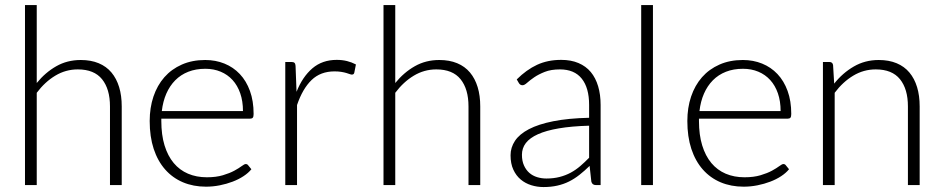

<svg xmlns="http://www.w3.org/2000/svg" viewBox="-20 -748 3806 776"><path d="M81 0V-727.5H128.5V-412.5Q163 -455 207.2 -480.2Q251.5 -505.5 306.5 -505.5Q347.5 -505.5 378.8 -492.5Q410 -479.5 430.5 -455Q451 -430.5 461.5 -396Q472 -361.5 472 -318V0H424.5V-318Q424.5 -388 392.5 -427.8Q360.5 -467.5 294.5 -467.5Q245.5 -467.5 203.5 -442.2Q161.5 -417 128.5 -373V0Z M809.5 -505.5Q851.5 -505.5 887.2 -491Q923 -476.5 949.2 -448.8Q975.5 -421 990.2 -380.5Q1005 -340 1005 -287.5Q1005 -276.5 1001.8 -272.5Q998.5 -268.5 991.5 -268.5H632V-259Q632 -203 645 -160.5Q658 -118 682 -89.2Q706 -60.5 740 -46Q774 -31.5 816 -31.5Q853.5 -31.5 881 -39.8Q908.5 -48 927.2 -58.2Q946 -68.5 957 -76.8Q968 -85 973 -85Q979.5 -85 983 -80L996 -64Q984 -49 964.2 -36Q944.5 -23 920.2 -13.8Q896 -4.5 868.2 1Q840.5 6.5 812.5 6.5Q761.5 6.5 719.5 -11.2Q677.5 -29 647.5 -63Q617.5 -97 601.2 -146.2Q585 -195.5 585 -259Q585 -312.5 600.2 -357.8Q615.5 -403 644.2 -435.8Q673 -468.5 714.8 -487Q756.5 -505.5 809.5 -505.5ZM810 -470Q771.5 -470 741 -458Q710.5 -446 688.2 -423.5Q666 -401 652.2 -369.5Q638.5 -338 634 -299H962Q962 -339 951 -370.8Q940 -402.5 920 -424.5Q900 -446.5 872 -458.2Q844 -470 810 -470Z M1133 0V-497.5H1158Q1166.5 -497.5 1170.2 -494Q1174 -490.5 1174.5 -482L1178.5 -377Q1202.5 -437.5 1242.5 -471.8Q1282.5 -506 1341 -506Q1363.5 -506 1382.5 -501.2Q1401.5 -496.5 1418.5 -487.5L1412 -454.5Q1410.5 -446.5 1402 -446.5Q1399 -446.5 1393.5 -448.5Q1388 -450.5 1379.8 -453Q1371.5 -455.5 1359.5 -457.5Q1347.5 -459.5 1332 -459.5Q1275.5 -459.5 1239.2 -424.5Q1203 -389.5 1180.5 -323.5V0Z M1530 0V-727.5H1577.5V-412.5Q1612 -455 1656.2 -480.2Q1700.5 -505.5 1755.5 -505.5Q1796.5 -505.5 1827.8 -492.5Q1859 -479.5 1879.5 -455Q1900 -430.5 1910.5 -396Q1921 -361.5 1921 -318V0H1873.5V-318Q1873.5 -388 1841.5 -427.8Q1809.5 -467.5 1743.5 -467.5Q1694.5 -467.5 1652.5 -442.2Q1610.5 -417 1577.5 -373V0Z M2388.5 0Q2373.5 0 2370 -14L2363 -77.5Q2342.5 -57.5 2322.2 -41.5Q2302 -25.5 2280 -14.5Q2258 -3.5 2232.5 2.2Q2207 8 2176.5 8Q2151 8 2127 0.5Q2103 -7 2084.5 -22.5Q2066 -38 2054.8 -62.2Q2043.5 -86.5 2043.5 -120.5Q2043.5 -152 2061.5 -179Q2079.5 -206 2117.8 -226Q2156 -246 2216.2 -258Q2276.5 -270 2361 -272V-324Q2361 -393 2331.2 -430.2Q2301.5 -467.5 2243 -467.5Q2207 -467.5 2181.8 -457.5Q2156.5 -447.5 2139 -435.5Q2121.5 -423.5 2110.5 -413.5Q2099.5 -403.5 2092 -403.5Q2082 -403.5 2077 -412.5L2068.5 -427Q2107.5 -466 2150.5 -486Q2193.5 -506 2248 -506Q2288 -506 2318 -493.2Q2348 -480.5 2367.8 -456.8Q2387.5 -433 2397.5 -399.2Q2407.5 -365.5 2407.5 -324V0ZM2188.5 -26.5Q2217.5 -26.5 2241.8 -32.8Q2266 -39 2286.8 -50.2Q2307.5 -61.5 2325.5 -77Q2343.5 -92.5 2361 -110.5V-240Q2290 -238 2238.8 -229.2Q2187.5 -220.5 2154.2 -205.5Q2121 -190.5 2105.2 -169.8Q2089.5 -149 2089.5 -122.5Q2089.5 -97.5 2097.8 -79.2Q2106 -61 2119.5 -49.2Q2133 -37.5 2151 -32Q2169 -26.5 2188.5 -26.5Z M2619 -727.5V0H2571.5V-727.5Z M2982.5 -505.5Q3024.5 -505.5 3060.2 -491Q3096 -476.5 3122.2 -448.8Q3148.5 -421 3163.2 -380.5Q3178 -340 3178 -287.5Q3178 -276.5 3174.8 -272.5Q3171.5 -268.5 3164.5 -268.5H2805V-259Q2805 -203 2818 -160.5Q2831 -118 2855 -89.2Q2879 -60.5 2913 -46Q2947 -31.5 2989 -31.5Q3026.5 -31.5 3054 -39.8Q3081.5 -48 3100.2 -58.2Q3119 -68.5 3130 -76.8Q3141 -85 3146 -85Q3152.5 -85 3156 -80L3169 -64Q3157 -49 3137.2 -36Q3117.5 -23 3093.2 -13.8Q3069 -4.5 3041.2 1Q3013.5 6.5 2985.5 6.5Q2934.5 6.5 2892.5 -11.2Q2850.5 -29 2820.5 -63Q2790.5 -97 2774.2 -146.2Q2758 -195.5 2758 -259Q2758 -312.5 2773.2 -357.8Q2788.5 -403 2817.2 -435.8Q2846 -468.5 2887.8 -487Q2929.5 -505.5 2982.5 -505.5ZM2983 -470Q2944.5 -470 2914 -458Q2883.5 -446 2861.2 -423.5Q2839 -401 2825.2 -369.5Q2811.5 -338 2807 -299H3135Q3135 -339 3124 -370.8Q3113 -402.5 3093 -424.5Q3073 -446.5 3045 -458.2Q3017 -470 2983 -470Z M3306 0V-497.5H3332Q3345 -497.5 3347 -485L3351.5 -410Q3385.5 -453 3430.8 -479.2Q3476 -505.5 3531.5 -505.5Q3572.5 -505.5 3603.8 -492.5Q3635 -479.5 3655.5 -455Q3676 -430.5 3686.5 -396Q3697 -361.5 3697 -318V0H3649.5V-318Q3649.5 -388 3617.5 -427.8Q3585.5 -467.5 3519.5 -467.5Q3470.5 -467.5 3428.5 -442.2Q3386.5 -417 3353.5 -373V0Z"/></svg>

Font: Lato TR Light
Style: Regular
Weight: 300
Designer: Lukasz Dziedzic
Foundry: Lukasz Dziedzic
Version: Version 1.104 2013